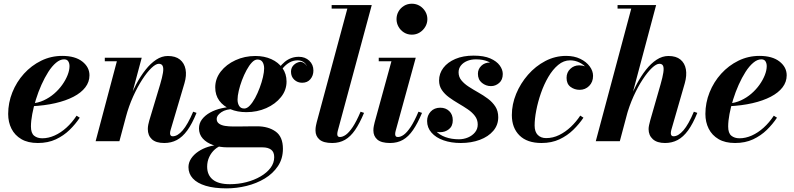

<svg xmlns="http://www.w3.org/2000/svg" viewBox="-20 -778 4378 1058"><path d="M188.5 10Q134 10 97.8 -11.2Q61.5 -32.5 43.2 -68.8Q25 -105 25 -150Q25 -211.5 48 -269Q71 -326.5 112 -371.8Q153 -417 207 -443.5Q261 -470 323 -470Q394 -470 433.5 -439Q473 -408 473 -363Q473 -326.5 450.2 -296.8Q427.5 -267 385.2 -245Q343 -223 284.5 -209.5Q226 -196 154 -192.5V-208Q189.5 -210.5 221 -225Q252.5 -239.5 278.5 -262Q304.5 -284.5 323.2 -311Q342 -337.5 352.5 -364.2Q363 -391 363 -413.5Q363 -429 356.2 -440Q349.5 -451 333 -451Q311 -451 288.8 -432.2Q266.5 -413.5 246.2 -381.8Q226 -350 208.5 -311Q191 -272 178 -230.2Q165 -188.5 157.8 -149.8Q150.5 -111 150.5 -81Q150.5 -44.5 168 -30.2Q185.5 -16 213 -16Q246.5 -16 280.8 -31.2Q315 -46.5 346 -74.5Q377 -102.5 402 -140.5L419.5 -129.5Q396 -94 363.5 -62.2Q331 -30.5 287.8 -10.2Q244.5 10 188.5 10Z M885 10Q839 10 816.8 -10.8Q794.5 -31.5 794.5 -67Q794.5 -78 797 -91Q799.5 -104 802.5 -113.5L862.5 -313Q874 -352 878 -377Q882 -402 876.5 -414.2Q871 -426.5 855 -426.5Q838.5 -426.5 814.2 -403.2Q790 -380 763.8 -339.5Q737.5 -299 713.5 -246Q689.5 -193 673.5 -133H660Q671.5 -176.5 689.5 -223.5Q707.5 -270.5 730.8 -314.2Q754 -358 781.8 -393.2Q809.5 -428.5 840.5 -449Q871.5 -469.5 905 -469.5Q947 -469.5 971.5 -449.8Q996 -430 1002.5 -396Q1009 -362 996.5 -319.5L920.5 -63Q919 -59 918 -53.5Q917 -48 917 -44Q917 -36 920.5 -31.5Q924 -27 931.5 -27Q958.5 -27 986.5 -59.5Q1014.5 -92 1044.5 -162.5L1063 -156Q1038.5 -95.5 1012 -59.2Q985.5 -23 954.5 -6.5Q923.5 10 885 10ZM507 0 624 -440.5H557.5V-460H761L638 0Z M1228.5 260Q1160.5 260 1113.5 245.8Q1066.5 231.5 1042.5 205.2Q1018.5 179 1018.5 143Q1018.5 118 1033 96Q1047.5 74 1072.2 57.2Q1097 40.5 1127.2 31Q1157.5 21.5 1188.5 21.5H1208.5Q1183.5 28 1164 45.2Q1144.5 62.5 1133 87Q1121.5 111.5 1121.5 140.5Q1121.5 186.5 1152.8 211.8Q1184 237 1246.5 237Q1293.5 237 1337.2 225.8Q1381 214.5 1415.8 194.2Q1450.5 174 1470.8 147Q1491 120 1491 88Q1491 59.5 1474 46.8Q1457 34 1426.5 34Q1417.5 34 1397.2 34Q1377 34 1352 34Q1327 34 1302.8 34Q1278.5 34 1260 34Q1241.5 34 1235 34Q1190 34 1154 21.2Q1118 8.5 1097.2 -14.8Q1076.5 -38 1076.5 -70.5Q1076.5 -98.5 1093.2 -120.5Q1110 -142.5 1138 -158Q1166 -173.5 1201.5 -181.5Q1237 -189.5 1274.5 -189.5L1273.5 -177.5Q1225.5 -177.5 1199.8 -159.8Q1174 -142 1174 -123Q1174 -106 1186.8 -96.8Q1199.5 -87.5 1220.5 -84.2Q1241.5 -81 1265.5 -81Q1283 -81 1308.2 -81.2Q1333.5 -81.5 1358 -81.8Q1382.5 -82 1396.5 -82Q1458.5 -82 1498.8 -53.2Q1539 -24.5 1539 42Q1539 96.5 1511.5 137.5Q1484 178.5 1438.8 205.8Q1393.5 233 1338.5 246.5Q1283.5 260 1228.5 260ZM1337.5 -160Q1288 -160 1249.2 -176.5Q1210.5 -193 1188.2 -223.5Q1166 -254 1166 -296.5Q1166 -344.5 1196.5 -383.8Q1227 -423 1277.5 -446.2Q1328 -469.5 1387.5 -469.5Q1436.5 -469.5 1475.2 -452Q1514 -434.5 1536.5 -402.8Q1559 -371 1559 -328.5Q1559 -281 1528.2 -242.8Q1497.5 -204.5 1447.2 -182.2Q1397 -160 1337.5 -160ZM1326 -180Q1341 -180 1356.2 -196Q1371.5 -212 1385.8 -238.2Q1400 -264.5 1411.2 -294.8Q1422.5 -325 1429 -353.2Q1435.5 -381.5 1435.5 -401Q1435.5 -422 1426.8 -436Q1418 -450 1398.5 -450Q1383.5 -450 1368.2 -434Q1353 -418 1338.8 -391.8Q1324.5 -365.5 1313.2 -335.5Q1302 -305.5 1295.5 -277.2Q1289 -249 1289 -229.5Q1289 -208.5 1298 -194.2Q1307 -180 1326 -180ZM1626.5 -465Q1661.5 -465 1684.2 -443.5Q1707 -422 1707 -389.5Q1707 -361.5 1690.5 -341.8Q1674 -322 1645 -322Q1619.5 -322 1601.5 -338.8Q1583.5 -355.5 1583.5 -383Q1583.5 -405.5 1599 -420.2Q1614.5 -435 1636 -437.5Q1646.5 -436.5 1656 -430.2Q1665.5 -424 1670.5 -413Q1665.5 -428 1651.5 -436.8Q1637.5 -445.5 1620 -445.5Q1596.5 -445.5 1575.8 -434Q1555 -422.5 1536.8 -400.2Q1518.5 -378 1503 -347L1489 -354.5Q1515.5 -410 1549.5 -437.5Q1583.5 -465 1626.5 -465Z M1810.5 10Q1762.5 10 1740.5 -9Q1718.5 -28 1718.5 -59Q1718.5 -73 1720.8 -84.5Q1723 -96 1725 -103.5L1894 -730.5H1807.5V-750H2028.5L1841 -56Q1840 -51.5 1839.2 -47Q1838.5 -42.5 1838.5 -39Q1838.5 -23 1853 -23Q1868.5 -23 1886 -35.5Q1903.5 -48 1923.8 -78.2Q1944 -108.5 1967 -162.5L1986 -156Q1962 -98.5 1936.8 -61.8Q1911.5 -25 1881 -7.5Q1850.5 10 1810.5 10Z M2129.5 10Q2081 10 2059.2 -9Q2037.5 -28 2037.5 -59Q2037.5 -72.5 2040 -84Q2042.5 -95.5 2044.5 -104L2137 -440.5H2067V-460H2271L2160 -56Q2159 -52 2158.2 -47.5Q2157.5 -43 2157.5 -39Q2157.5 -32 2160.8 -27.5Q2164 -23 2172.5 -23Q2188 -23 2205.2 -35.5Q2222.5 -48 2242.8 -78.2Q2263 -108.5 2286 -162.5L2305.5 -156Q2281.5 -98.5 2256.2 -61.8Q2231 -25 2200.5 -7.5Q2170 10 2129.5 10ZM2249.5 -587Q2225.5 -587 2206.2 -599Q2187 -611 2176 -630.5Q2165 -650 2165 -672.5Q2165 -695.5 2176 -714.8Q2187 -734 2206.2 -745.8Q2225.5 -757.5 2249.5 -757.5Q2273.5 -757.5 2292.8 -745.8Q2312 -734 2323.5 -714.8Q2335 -695.5 2335 -672.5Q2335 -650 2323.5 -630.5Q2312 -611 2292.8 -599Q2273.5 -587 2249.5 -587Z M2519 10Q2465.5 10 2423.8 -4.8Q2382 -19.5 2357.8 -47Q2333.5 -74.5 2333.5 -111.5Q2333.5 -141.5 2353.2 -163Q2373 -184.5 2406 -184.5Q2436 -184.5 2455.5 -165.8Q2475 -147 2475 -115.5Q2475 -83 2454 -66.2Q2433 -49.5 2404.5 -49.5Q2385.5 -49.5 2369.5 -57.8Q2353.5 -66 2344 -80Q2334.5 -94 2334.5 -111.5H2361.5Q2361.5 -80 2381.2 -57.2Q2401 -34.5 2434.5 -22.5Q2468 -10.5 2508.5 -10.5Q2535 -10.5 2558.8 -20.5Q2582.5 -30.5 2597.5 -48.8Q2612.5 -67 2612.5 -92Q2612.5 -118.5 2597.2 -138.8Q2582 -159 2557.8 -175.5Q2533.5 -192 2506 -208Q2478.5 -224 2454.2 -241.8Q2430 -259.5 2414.8 -282Q2399.5 -304.5 2399.5 -334.5Q2399.5 -373 2423 -404Q2446.5 -435 2489.2 -453.2Q2532 -471.5 2590 -471.5Q2646.5 -471.5 2681.8 -456Q2717 -440.5 2733.8 -417.2Q2750.5 -394 2750.5 -370.5Q2750.5 -338 2730.5 -320.8Q2710.5 -303.5 2685.5 -303.5Q2657.5 -303.5 2635.5 -321.5Q2613.5 -339.5 2613.5 -371.5Q2613.5 -397 2632 -415.2Q2650.5 -433.5 2680.5 -433.5Q2707 -433.5 2728.2 -416Q2749.5 -398.5 2749.5 -370.5H2726Q2726 -390.5 2711 -409Q2696 -427.5 2668.5 -439.2Q2641 -451 2602.5 -451Q2575.5 -451 2554 -442Q2532.5 -433 2519.8 -417Q2507 -401 2507 -379.5Q2507 -354 2522.8 -335Q2538.5 -316 2563.2 -300Q2588 -284 2616 -268.2Q2644 -252.5 2669 -233.8Q2694 -215 2709.8 -190.5Q2725.5 -166 2725.5 -132Q2725.5 -89 2698.2 -57Q2671 -25 2624.2 -7.5Q2577.5 10 2519 10Z M2964 10Q2884.5 10 2842.5 -31.8Q2800.5 -73.5 2800.5 -144Q2800.5 -203 2824.2 -260.8Q2848 -318.5 2889.5 -366Q2931 -413.5 2985 -441.8Q3039 -470 3099.5 -470Q3144 -470 3177.5 -453.8Q3211 -437.5 3229.5 -412.2Q3248 -387 3248 -360Q3248 -326 3226.5 -304.5Q3205 -283 3174 -283Q3146 -283 3124 -299.2Q3102 -315.5 3102 -349Q3102 -379 3122.5 -398.5Q3143 -418 3171.5 -418Q3189 -418 3206.2 -411.8Q3223.5 -405.5 3235.2 -392.8Q3247 -380 3247 -360H3229Q3229 -382.5 3213.2 -402Q3197.5 -421.5 3173 -433.5Q3148.5 -445.5 3121.5 -445.5Q3086 -445.5 3055.8 -420.2Q3025.5 -395 3001.5 -354Q2977.5 -313 2960.8 -264.8Q2944 -216.5 2935 -169.5Q2926 -122.5 2926 -86.5Q2926 -52 2943.2 -34.5Q2960.5 -17 2989.5 -17Q3027 -17 3061.5 -34Q3096 -51 3125.8 -79.2Q3155.5 -107.5 3177.5 -141L3195 -129.5Q3171.5 -94.5 3138.8 -62.5Q3106 -30.5 3062.8 -10.2Q3019.5 10 2964 10Z M3263 0 3458.5 -730.5H3383V-750H3595.5L3395.5 0ZM3644.5 10Q3600.5 10 3577.2 -11.2Q3554 -32.5 3554 -66.5Q3554 -76.5 3556.8 -89.2Q3559.5 -102 3563 -114.5L3620 -313Q3631.5 -353 3635.2 -378Q3639 -403 3634 -414.8Q3629 -426.5 3613.5 -426.5Q3596.5 -426.5 3572.2 -403.5Q3548 -380.5 3521.5 -340.2Q3495 -300 3471 -247Q3447 -194 3430.5 -133H3418.5Q3430 -177 3447.8 -224Q3465.5 -271 3488.8 -314.8Q3512 -358.5 3539.5 -393.5Q3567 -428.5 3598.2 -449Q3629.5 -469.5 3663.5 -469.5Q3705.5 -469.5 3729.5 -449.8Q3753.5 -430 3759.5 -396.2Q3765.5 -362.5 3753.5 -319.5L3679.5 -63Q3678.5 -59.5 3677.5 -54Q3676.5 -48.5 3676.5 -44.5Q3676.5 -27 3691.5 -27Q3717.5 -27 3745.8 -59.5Q3774 -92 3803.5 -162.5L3822.5 -156Q3798 -95.5 3771.5 -59.2Q3745 -23 3714 -6.5Q3683 10 3644.5 10Z M4030.5 10Q3976 10 3939.8 -11.2Q3903.5 -32.5 3885.2 -68.8Q3867 -105 3867 -150Q3867 -211.5 3890 -269Q3913 -326.5 3954 -371.8Q3995 -417 4049 -443.5Q4103 -470 4165 -470Q4236 -470 4275.5 -439Q4315 -408 4315 -363Q4315 -326.5 4292.2 -296.8Q4269.5 -267 4227.2 -245Q4185 -223 4126.5 -209.5Q4068 -196 3996 -192.5V-208Q4031.5 -210.5 4063 -225Q4094.5 -239.5 4120.5 -262Q4146.5 -284.5 4165.2 -311Q4184 -337.5 4194.5 -364.2Q4205 -391 4205 -413.5Q4205 -429 4198.2 -440Q4191.5 -451 4175 -451Q4153 -451 4130.8 -432.2Q4108.5 -413.5 4088.2 -381.8Q4068 -350 4050.5 -311Q4033 -272 4020 -230.2Q4007 -188.5 3999.8 -149.8Q3992.5 -111 3992.5 -81Q3992.5 -44.5 4010 -30.2Q4027.5 -16 4055 -16Q4088.5 -16 4122.8 -31.2Q4157 -46.5 4188 -74.5Q4219 -102.5 4244 -140.5L4261.5 -129.5Q4238 -94 4205.5 -62.2Q4173 -30.5 4129.8 -10.2Q4086.5 10 4030.5 10Z"/></svg>

Font: Bodoni Moda 11pt
Style: Bold Italic
Weight: 700
Italic angle: -13°
Designer: Owen Earl
Foundry: indestructible type
Version: Version 2.004